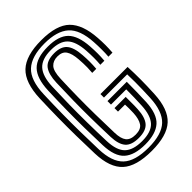

<svg xmlns="http://www.w3.org/2000/svg" viewBox="-242 -903 1006 1006"><g transform="rotate(-45 261.5 -400.0)"><path d="M264.8 10Q150.2 10 98.9 -36.8Q47.5 -83.5 43.8 -191Q41.5 -259.5 40.5 -326.4Q39.5 -393.2 40.4 -461.1Q41.2 -529 43.8 -600Q48 -712.8 99.4 -761.4Q150.8 -810 264.8 -810Q378.2 -810 427.1 -762Q476 -714 483 -608.8Q485 -579.5 485 -554.4Q485 -529.2 482.8 -500H452.8Q454.8 -523.8 454.6 -551.8Q454.5 -579.8 452.8 -607.8Q447 -705.8 401.9 -745.9Q356.8 -786 264.8 -786Q168.5 -786 122.9 -743.9Q77.2 -701.8 73.8 -600Q71.2 -527 70.4 -461.9Q69.5 -396.8 70.5 -331.5Q71.5 -266.2 73.8 -192Q76.8 -97.5 120.6 -55.8Q164.5 -14 264.8 -14Q362.5 -14 406.4 -55.5Q450.2 -97 454.8 -192Q456.2 -223.2 457 -251.4Q457.8 -279.5 457.8 -307.2Q457.8 -335 456.8 -365H284.8V-391H485.8Q488 -343 487.9 -296.6Q487.8 -250.2 484.8 -191Q479.5 -83.5 428.6 -36.8Q377.8 10 264.8 10ZM264.8 -38Q184.8 -38 145.8 -72.8Q106.8 -107.5 103.8 -193.2Q101.5 -256.8 100.5 -323.6Q99.5 -390.5 100.4 -459.8Q101.2 -529 104 -599Q107.5 -685.2 144.5 -723.6Q181.5 -762 264.8 -762Q344.5 -762 381 -726Q417.5 -690 423 -605.8Q425 -575.8 425 -552.1Q425 -528.5 422.8 -500H392.8Q394.8 -524.5 394.9 -548.8Q395 -573 393 -603.8Q388.2 -676.2 358.6 -707.1Q329 -738 264.8 -738Q196.8 -738 166.8 -704.6Q136.8 -671.2 134 -598Q131.5 -533.5 130.5 -468.4Q129.5 -403.2 130.4 -335.4Q131.2 -267.5 133.8 -194Q136.5 -121.5 167.9 -91.8Q199.2 -62 264.8 -62Q332.2 -62 361.8 -93.5Q391.2 -125 394.8 -195Q396.2 -223.5 397 -254Q397.8 -284.5 397.8 -313H284.8V-339H427.8Q427.8 -305.5 427 -265.4Q426.2 -225.2 424.8 -194Q420.8 -107.5 381.9 -72.8Q343 -38 264.8 -38ZM264.8 -86Q211.2 -86 188.5 -112Q165.8 -138 163.8 -195Q161 -278 160.2 -342.4Q159.5 -406.8 160.5 -466.8Q161.5 -526.8 163.8 -596Q165.8 -655.5 187.4 -684.8Q209 -714 264.8 -714Q314 -714 336.5 -687.8Q359 -661.5 363 -601.2Q365 -573.8 365 -550.4Q365 -527 362.8 -500H332.8Q334.5 -522.2 334.9 -538.1Q335.2 -554 334.6 -568.4Q334 -582.8 332.8 -600.2Q329.5 -645.8 314.6 -667.9Q299.8 -690 264.8 -690Q232.5 -690 214.1 -670Q195.8 -650 193.8 -594.8Q191.2 -526.8 190.4 -463.5Q189.5 -400.2 190.5 -334.9Q191.5 -269.5 193.8 -195Q195 -150.8 211 -130.4Q227 -110 264.8 -110Q304.5 -110 319.5 -132.6Q334.5 -155.2 336.8 -198Q337.8 -212.8 337.5 -232Q337.2 -251.2 336.8 -261H284.8V-287H367.8Q368.2 -240.5 367.8 -223.4Q367.2 -206.2 366.8 -197Q364 -139.5 341.1 -112.8Q318.2 -86 264.8 -86Z"/></g></svg>

Font: Big Shoulders Inline Text Thin Black
Style: Regular
Weight: 900
Version: Version 2.002